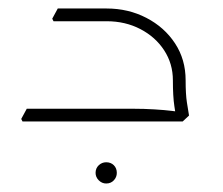

<svg xmlns="http://www.w3.org/2000/svg" viewBox="-20 -286 525 452"><path d="M387 -97Q387 -136 366.5 -167.5Q346 -199 310.5 -217.5Q275 -236 231 -236H114V-247L116 -266H231Q282 -266 324.5 -244Q367 -222 392 -184Q417 -146 417 -97ZM33 0 30 -6 43 -30H145V0ZM43 0V-30H294Q319 -30 343.5 -28.5Q368 -27 384 -25Q400 -23 400 -23V0ZM106 -236 103 -242 116 -266H218V-236ZM396 0Q394 -13 390.5 -36Q387 -59 387 -97H417Q417 -64 420 -45Q423 -26 425 -14L410 0ZM230 146Q220 146 212.5 138.5Q205 131 205 121Q205 110 212.5 103Q220 96 230 96Q241 96 248 103Q255 110 255 121Q255 131 248 138.5Q241 146 230 146Z"/></svg>

Font: Fustat ExtraLight
Style: Regular
Weight: 250
Designer: Mohamed Gaber, Khaled Hosny, Laura Garcia Mut
Foundry: Kief Type Foundry, Alif Type Foundry, Hard Type Foundry
Version: Version 1.007